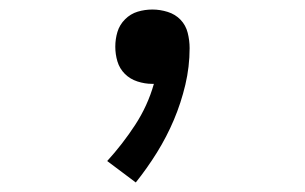

<svg xmlns="http://www.w3.org/2000/svg" viewBox="-20 -168 640 403"><path d="M265 215 205 170Q237 135 263.5 94.5Q290 54 303 8Q302 8 301 8Q300 8 299 8Q284 8 268.5 3Q253 -2 242 -13Q231 -24 226.5 -39Q222 -54 222 -70Q222 -86 226.5 -101Q231 -116 242.5 -127.5Q254 -139 269 -143.5Q284 -148 300 -148Q316 -148 332 -143Q348 -138 359 -126.5Q370 -115 374 -99Q378 -83 378 -67Q378 -28 369 10Q360 48 345 83.5Q330 119 309.5 152Q289 185 265 215Z"/></svg>

Font: Zed Mono Extended
Style: Regular
Weight: 400
Width: 7
Monospace: yes
Designer: Belleve Invis
Foundry: Belleve Invis
Version: Version 1.0.0; ttfautohint (v1.8.4)